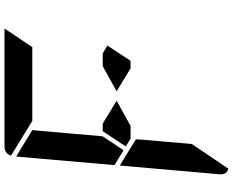

<svg xmlns="http://www.w3.org/2000/svg" viewBox="-111 -929 1038 856"><g transform="rotate(-90 408.0 -501.0)"><path d="M633 -541 565 -438H531L429 -500L541 -562H598ZM166 -469 100 -510 138 -948 256 -876 240 -698 231 -590 228 -562ZM194 -165 84 -2Q56 -10 59 -41L98 -486L155 -451L160 -448L215 -414L213 -384L206 -302ZM297 -876 142 -971Q152 -1000 184 -1000H390H514H709L626 -876H587H503H379ZM275 -438H218L183 -459L251 -562H285L387 -500Z"/></g></svg>

Font: DSEG14 Modern
Style: Bold Italic
Weight: 700
Italic angle: -5°
Designer: Keshikan(Twitter:@keshinomi_88pro)
Version: Version 0.46